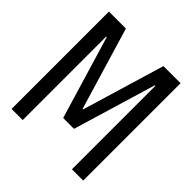

<svg xmlns="http://www.w3.org/2000/svg" viewBox="-188 -838 976 976"><g transform="rotate(45 300.0 -350.0)"><path d="M123 -600V0H43V-700H165L298 -256H302L435 -700H558V0H477V-600H473L339 -153H261L127 -600Z"/></g></svg>

Font: CommitMono
Style: 450Regular
Weight: 450
Designer: Eigil Nikolajsen
Foundry: Eigil Nikolajsen
Version: Version 1.002